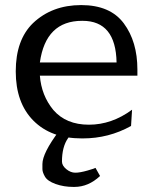

<svg xmlns="http://www.w3.org/2000/svg" viewBox="-20 -530 601 756"><path d="M147 136V116Q147 73 213 -15L268 -14L248 14Q224 48 224 106Q224 122 241 136Q258 150 276.5 150Q295 150 324.5 141.5Q354 133 356 131L374 163Q328 206 273 206H269Q231 206 199 194.5Q167 183 157 165.5Q147 148 147 136ZM496 -34Q408 15 306 15Q304 15 302 15Q181 15 111.5 -55Q42 -125 42 -249Q42 -373 110 -439Q185 -510 299.5 -510Q414 -510 467.5 -438Q521 -366 521 -256V-232H137Q143 -154 190 -97Q240 -39 330 -39Q420 -39 500 -98ZM439 -284Q436 -448 305 -448H303Q160 -448 137 -284Z"/></svg>

Font: Sawarabi Mincho
Style: Regular
Weight: 400
Version: Version 1.00